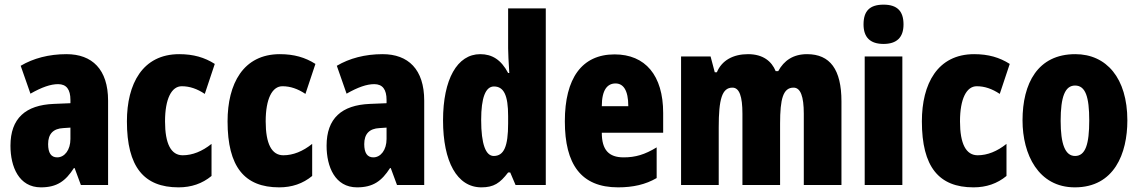

<svg xmlns="http://www.w3.org/2000/svg" viewBox="-20 -796 4903 826"><path d="M266 -563C190 -563 123 -545 69 -513L111 -393C160 -421 198 -434 230 -434C266 -434 283 -411 283 -366V-352L211 -349C90 -344 25 -287 25 -169C25 -79 61 10 156 10C225 10 262 -17 298 -73H301L328 0H445V-363C445 -498 376 -563 266 -563ZM253 -245 283 -247V-198C283 -151 258 -119 226 -119C200 -119 187 -138 187 -176C187 -220 209 -243 253 -245Z M748 10C803 10 850 -6 890 -39V-177C850 -145 808 -128 766 -128C716 -128 690 -177 690 -274C690 -371 718 -425 762 -425C796 -425 828 -414 861 -392L904 -521C860 -549 812 -563 751 -563C593 -563 526 -435 526 -274C526 -78 599 10 748 10Z M1181 10C1236 10 1283 -6 1323 -39V-177C1283 -145 1241 -128 1199 -128C1149 -128 1123 -177 1123 -274C1123 -371 1151 -425 1195 -425C1229 -425 1261 -414 1294 -392L1337 -521C1293 -549 1245 -563 1184 -563C1026 -563 959 -435 959 -274C959 -78 1032 10 1181 10Z M1626 -563C1550 -563 1483 -545 1429 -513L1471 -393C1520 -421 1558 -434 1590 -434C1626 -434 1643 -411 1643 -366V-352L1571 -349C1450 -344 1385 -287 1385 -169C1385 -79 1421 10 1516 10C1585 10 1622 -17 1658 -73H1661L1688 0H1805V-363C1805 -498 1736 -563 1626 -563ZM1613 -245 1643 -247V-198C1643 -151 1618 -119 1586 -119C1560 -119 1547 -138 1547 -176C1547 -220 1569 -243 1613 -245Z M2051 10C2104 10 2131 -8 2166 -54H2175L2198 0H2328V-760H2166V-588C2166 -567 2168 -532 2171 -482H2166C2136 -539 2097 -563 2046 -563C1947 -563 1886 -455 1886 -278C1886 -101 1946 10 2051 10ZM2104 -125C2070 -125 2050 -175 2050 -280C2050 -376 2069 -424 2105 -424C2148 -424 2166 -385 2166 -297V-265C2166 -166 2148 -125 2104 -125Z M2624 -562C2483 -562 2410 -459 2410 -274C2410 -90 2479 10 2639 10C2703 10 2757 -2 2805 -30V-162C2754 -131 2714 -119 2663 -119C2599 -119 2569 -151 2569 -225H2833V-310C2833 -472 2756 -562 2624 -562ZM2628 -437C2661 -437 2683 -409 2683 -339H2569C2569 -411 2594 -437 2628 -437Z M3452 -563C3393 -563 3353 -536 3328 -490H3317C3300 -532 3263 -563 3198 -563C3134 -563 3085 -536 3064 -485H3055L3037 -553H2910V0H3072V-248C3072 -369 3086 -419 3131 -419C3161 -419 3174 -381 3174 -307V0H3336V-264C3336 -371 3349 -419 3394 -419C3424 -419 3438 -381 3438 -307V0H3600V-360C3600 -497 3551 -563 3452 -563Z M3781 -776C3721 -776 3695 -748 3695 -691C3695 -635 3724 -607 3781 -607C3838 -607 3867 -635 3867 -691C3867 -747 3841 -776 3781 -776ZM3862 -553H3700V0H3862Z M4168 10C4223 10 4270 -6 4310 -39V-177C4270 -145 4228 -128 4186 -128C4136 -128 4110 -177 4110 -274C4110 -371 4138 -425 4182 -425C4216 -425 4248 -414 4281 -392L4324 -521C4280 -549 4232 -563 4171 -563C4013 -563 3946 -435 3946 -274C3946 -78 4019 10 4168 10Z M4830 -278C4830 -460 4740 -563 4606 -563C4444 -563 4379 -437 4379 -278C4379 -132 4447 10 4604 10C4774 10 4830 -136 4830 -278ZM4543 -276C4543 -380 4562 -428 4605 -428C4650 -428 4666 -379 4666 -278C4666 -176 4650 -125 4605 -125C4562 -125 4543 -177 4543 -276Z"/></svg>

Font: Noto Sans Myanmar UI ExtraCondensed Black
Style: Regular
Weight: 900
Width: 2
Designer: Monotype Design Team
Foundry: Monotype Imaging Inc.
Version: Version 2.103